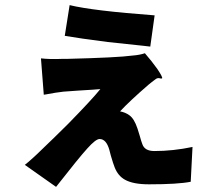

<svg xmlns="http://www.w3.org/2000/svg" viewBox="-20 -670 859 750"><path d="M199 60 77 -26Q89 -35 114 -58Q123 -66 129 -72L131 -74Q200 -140 246 -186Q339 -281 372 -322Q352 -320 284 -316Q244 -313 228 -312Q200 -309 158 -301Q153 -300 151 -300L140 -442Q175 -438 222 -440Q226 -440 241 -440Q440 -445 498 -453Q525 -455 546 -462Q573 -431 595 -400Q617 -367 613 -364Q610 -362 605 -364Q595 -367 587 -360Q573 -350 560 -339Q486 -275 449 -235Q470 -231 485 -220Q504 -207 517 -168Q520 -159 526 -139Q532 -117 536 -107Q545 -80 583 -80Q656 -80 732 -96L725 40Q675 50 562 50Q500 50 468 32Q441 17 428 -16Q422 -31 413 -62Q409 -78 407 -85Q395 -127 369 -127Q354 -127 321 -90Q289 -55 199 60ZM567 -488Q559 -489 541 -491Q451 -500 400 -506Q291 -520 233 -530L252 -650Q342 -628 584 -610Z"/></svg>

Font: GenSekiGothic TW H
Style: Regular
Weight: 900
Version: Version 1.501;PS 1;hotconv 16.6.51;makeotf.lib2.5.65220